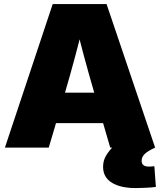

<svg xmlns="http://www.w3.org/2000/svg" viewBox="-20 -748 811 973"><path d="M4.9 0 247.1 -727.5H520L766.1 0H538.6L456.5 -282.2Q429.7 -374 405 -465.6Q380.4 -557.1 357.4 -654.3H410.2Q386.2 -557.1 361.8 -465.6Q337.4 -374 310.5 -282.2L227.1 0ZM185.5 -124V-278.3H585.9V-124ZM667 205.1Q590.8 205.1 546.6 177.7Q502.4 150.4 502.4 97.7Q502.4 64.9 518.1 39.6Q533.7 14.2 557.1 -8.8L766.1 0Q727.1 18.1 712.4 33.2Q697.8 48.3 697.8 66.4Q697.8 81.5 707 88.9Q716.3 96.2 734.4 96.2Q741.2 96.2 748.3 95.7Q755.4 95.2 762.2 94.2L770 199.2Q751 202.1 719.5 203.6Q688 205.1 667 205.1Z"/></svg>

Font: Inter 28pt Black
Style: Regular
Weight: 900
Designer: Rasmus Andersson
Foundry: rsms
Version: Version 4.001;git-66647c0bb